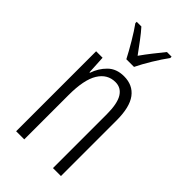

<svg xmlns="http://www.w3.org/2000/svg" viewBox="-235 -834 903 903"><g transform="rotate(45 216.0 -382.5)"><path d="M244 -542Q303 -542 334.5 -500Q366 -458 366 -370V0H313V-357Q313 -428 293 -461Q273 -494 235 -494Q182 -494 152 -445.5Q122 -397 122 -295V0H68V-532H111L116 -440H119Q133 -482 163.5 -512Q194 -542 244 -542ZM195 -606Q177 -641 151.5 -684Q126 -727 105 -756V-765H136Q155 -744 177.5 -714Q200 -684 221 -655Q243 -686 262 -710Q281 -734 306 -765H337V-756Q314 -725 288.5 -683Q263 -641 246 -606Z"/></g></svg>

Font: Noto Sans Myanmar ExtraCondensed Light
Style: Regular
Weight: 300
Width: 2
Designer: Monotype Design Team
Foundry: Monotype Imaging Inc.
Version: Version 2.107; ttfautohint (v1.8.4.7-5d5b)